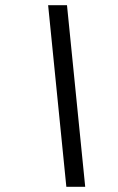

<svg xmlns="http://www.w3.org/2000/svg" viewBox="-20 -718 452 738"><path d="M307.5 0H235L165 -698H237.5Z"/></svg>

Font: Newsreader 9pt Medium
Style: Italic
Weight: 500
Italic angle: -17°
Designer: Hugues Gentile
Foundry: Production Type
Version: Version 1.003